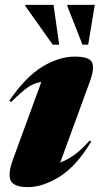

<svg xmlns="http://www.w3.org/2000/svg" viewBox="-20 -752 411 787"><path d="M33 -98 149.5 -416Q121 -412.5 94.5 -394.2Q68 -376 25.5 -333.5L18 -339Q85 -437 153.5 -478.5Q222 -520 286.5 -520Q345 -520 356.8 -497Q368.5 -474 349.5 -421L227 -86Q253 -95 282.8 -115.8Q312.5 -136.5 347.5 -176L354 -172Q293.5 -71 224.5 -28Q155.5 15 94.5 15Q37.5 15 24.2 -11.2Q11 -37.5 33 -98ZM222.5 -569H196L84 -727V-732H199.5ZM341.5 -569H318L256 -727V-732H368.5Z"/></svg>

Font: Newsreader 72pt ExtraBold
Style: Italic
Weight: 800
Italic angle: -17°
Designer: Hugues Gentile
Foundry: Production Type
Version: Version 1.003; ttfautohint (v1.8.3)